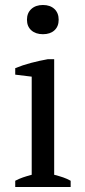

<svg xmlns="http://www.w3.org/2000/svg" viewBox="-20 -749 341 769"><path d="M41 0ZM263 0H41V-25Q56 -33 72 -38.5Q88 -44 107 -49V-442L41 -450V-476Q70 -488 104 -497Q138 -506 172 -512H197V-49Q217 -44 233 -38.5Q249 -33 263 -25ZM88 -670Q88 -697 105.5 -713Q123 -729 152 -729Q181 -729 198 -713Q215 -697 215 -670Q215 -643 198 -627.5Q181 -612 152 -612Q123 -612 105.5 -627.5Q88 -643 88 -670Z"/></svg>

Font: PT Serif
Style: Regular
Weight: 400
Designer: A.Korolkova, O.Umpeleva, V.Yefimov
Foundry: ParaType Ltd
Version: Version 1.000W OFL; ttfautohint (v1.6)